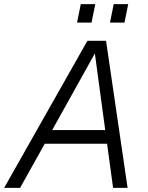

<svg xmlns="http://www.w3.org/2000/svg" viewBox="-55 -907 714 927"><path d="M317 -798H387L405 -887H335ZM476 -798H546L564 -887H494ZM-35 0H42L161 -213H462L491 0H561L457 -710H367ZM403 -649 453 -279H197Z"/></svg>

Font: Geist Light
Style: Italic
Weight: 300
Italic angle: -12°
Designer: Basement.studio, Andrés Briganti, Mateo Zaragoza
Foundry: Basement.studio, Vercel, Andrés Briganti, Guido Ferreyra, Mateo Zaragoza
Version: Version 1.500